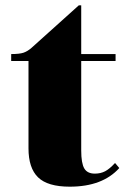

<svg xmlns="http://www.w3.org/2000/svg" viewBox="-20 -689 486 721"><path d="M22 -460V-486Q53 -486 68 -491Q83 -496 98 -509L276 -669H285V-486H414V-460H285V-124Q285 -76 296.5 -56.5Q308 -37 336 -37Q358 -37 375 -46Q392 -55 412 -77L428 -58Q365 12 242 12Q159 12 123 -23Q87 -58 87 -132V-460Z"/></svg>

Font: Chonburi
Style: Regular
Weight: 400
Designer: Thanarat Vachiruckul and Stawix Ruecha
Foundry: Cadson Demak & Katatrad
Version: Version 1.000